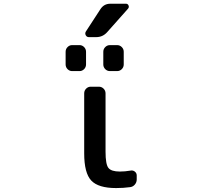

<svg xmlns="http://www.w3.org/2000/svg" viewBox="-20 -1001 1040 1010"><path d="M507.8 -952.1Q526.4 -981.4 560.5 -981.4H642.6Q652.3 -981.4 656.2 -972.2Q660.2 -962.9 653.3 -955.1L543.9 -832Q520.5 -805.7 486.3 -805.7H447.3Q436.5 -805.7 431.2 -815.4Q425.8 -825.2 431.6 -835ZM359.4 -627Q345.7 -627 335.4 -637.2Q325.2 -647.5 325.2 -662.1V-728.5Q325.2 -743.2 335.4 -753.4Q345.7 -763.7 359.4 -763.7H398.4Q412.1 -763.7 422.4 -753.4Q432.6 -743.2 432.6 -728.5V-662.1Q432.6 -647.5 422.4 -637.2Q412.1 -627 398.4 -627ZM558.6 -627Q543.9 -627 533.7 -637.2Q523.4 -647.5 523.4 -662.1V-728.5Q523.4 -743.2 533.7 -753.4Q543.9 -763.7 558.6 -763.7H595.7Q610.4 -763.7 620.6 -753.4Q630.9 -743.2 630.9 -728.5V-662.1Q630.9 -647.5 620.6 -637.2Q610.4 -627 595.7 -627ZM535.2 -203.1Q535.2 -136.7 550.3 -117.7Q565.4 -98.6 610.4 -98.6Q637.7 -98.6 666 -103.5Q678.7 -106.4 689 -98.6Q699.2 -90.8 699.2 -78.1V-56.6Q699.2 -42 689.5 -30.3Q679.7 -18.6 665 -16.6Q628.9 -11.7 590.8 -11.7Q497.1 -11.7 460 -51.3Q422.9 -90.8 422.9 -194.3V-509.8Q422.9 -524.4 433.1 -534.7Q443.4 -544.9 457 -544.9H500Q514.6 -544.9 524.9 -534.7Q535.2 -524.4 535.2 -509.8Z"/></svg>

Font: Gen Jyuu Gothic L Monospace Medium
Style: Regular
Weight: 500
Designer: [Source Han Sans]
Ryoko NISHIZUKA  (kana & ideographs); Paul D. Hunt (Latin, Greek & Cyrillic); Wenlong ZHANG  (bopomofo
Version: Version 1.002.20150607